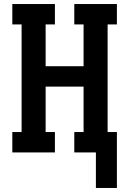

<svg xmlns="http://www.w3.org/2000/svg" viewBox="-20 -755 640 951"><path d="M455 176V0H348V-101H394V-326H206V-101H252V0H41V-101H87V-634H41V-735H252V-634H206V-427H394V-634H348V-735H559V-634H513V-101H559V176Z"/></svg>

Font: Iosevka Plex Etoile
Style: Bold
Weight: 700
Designer: Belleve Invis
Foundry: Belleve Invis
Version: Version 25.1.1; ttfautohint (v1.8.4)